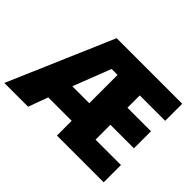

<svg xmlns="http://www.w3.org/2000/svg" viewBox="-146 -974 1234 1234"><g transform="rotate(45 470.5 -357.0)"><path d="M898 0V-157H667V-292H881V-447H667V-559H898V-714H302L-5 0H211L260 -134H473V0ZM319 -294 419 -551H473V-294Z"/></g></svg>

Font: Noto Sans Myanmar UI Black
Style: Regular
Weight: 900
Designer: Monotype Design Team
Foundry: Monotype Imaging Inc.
Version: Version 2.103